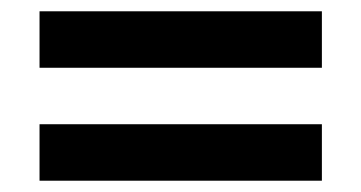

<svg xmlns="http://www.w3.org/2000/svg" viewBox="-20 -520 640 340"><path d="M50 -200H550V-300H50ZM50 -400H550V-500H50Z"/></svg>

Font: Matrix Sans Video
Style: Regular
Weight: 400
Designer: Brad Neil
Version: Version 1.100